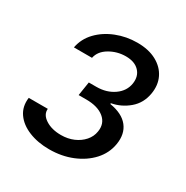

<svg xmlns="http://www.w3.org/2000/svg" viewBox="-134 -665 761 785"><g transform="rotate(30 247.0 -273.0)"><path d="M199.7 6.3Q146 6.3 103.5 -11Q61 -28.3 39.1 -59.8Q17.1 -91.3 22.9 -134.3H112.8Q109.9 -106.4 139.2 -87.4Q168.5 -68.4 212.4 -68.4Q244.6 -68.4 271.2 -79.8Q297.9 -91.3 315.4 -111.3Q333 -131.3 336.9 -156.7Q343.8 -197.3 314.2 -221.7Q284.7 -246.1 229.5 -246.1H193.8L204.1 -311.5H239.7Q287.6 -311.5 322 -335.7Q356.4 -359.9 362.3 -398.4Q367.7 -434.6 345.9 -457.3Q324.2 -480 282.7 -480Q241.7 -480 206.8 -459.5Q171.9 -439 165 -405.3H79.6Q87.9 -449.2 119.4 -482.2Q150.9 -515.1 197.3 -533.4Q243.7 -551.8 295.4 -551.8Q349.1 -551.8 386 -531.7Q422.9 -511.7 439.5 -477.5Q456.1 -443.4 448.7 -400.4Q440.4 -351.6 405 -321.5Q369.6 -291.5 324.7 -283.2L324.2 -279.3Q384.3 -269.5 410.9 -235.6Q437.5 -201.7 428.7 -149.9Q420.9 -104 388.7 -68.8Q356.4 -33.7 307.4 -13.7Q258.3 6.3 199.7 6.3Z"/></g></svg>

Font: Adwaita Sans
Style: Italic
Weight: 400
Italic angle: -9.39999°
Designer: Rasmus Andersson
Foundry: rsms
Version: Version 4.001;git-9221beed3